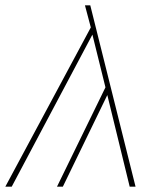

<svg xmlns="http://www.w3.org/2000/svg" viewBox="-29 -701 594 721"><path d="M480 0H458L374 -344L207 0H185L367 -373L318 -571L15 0H-9L312 -598L290 -681H310Z"/></svg>

Font: Fira Sans Thin
Style: Italic
Weight: 250
Italic angle: -8°
Designer: Carrois Corporate & Edenspiekermann AG
Foundry: Carrois Corporate GbR & Edenspiekermann AG
Version: Version 4.203